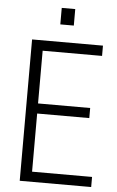

<svg xmlns="http://www.w3.org/2000/svg" viewBox="-59 -921 584 962"><g transform="rotate(5 233.0 -440.5)"><path d="M397.5 -343.3H135.3V-50.8H437V0H77.6V-710.9H434.1V-659.2H135.3V-394H397.5ZM279.8 -798.3H211.9V-881.3H279.8Z"/></g></svg>

Font: RobotoCondensed-Light
Style: Light
Weight: 300
Designer: Google
Version: Version 1.200311; 2013